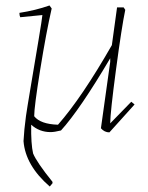

<svg xmlns="http://www.w3.org/2000/svg" viewBox="-20 -477 542 702"><path d="M165 6Q124 6 94 -21Q93 50 101 84Q114 116 172 188V193Q166 201 162 205Q73 128 66 39Q68 -2 75 -53Q78 -75 93 -164Q108 -253 121 -331Q134 -409 135 -422L54 -414Q51 -420 51 -430Q110 -439 161 -457L169 -446Q149 -359 127 -222.5Q105 -86 105 -52Q128 -23 192 -21Q279 -120 389 -312L408 -450H432L438 -441Q425 -379 404 -221.5Q383 -64 383 -26L460 -105L472 -95L380 7Q362 7 349 -8L383 -251V-264Q272 -76 203 0Q179 6 165 6Z"/></svg>

Font: Albura ExtraLight
Style: Italic
Weight: 156
Italic angle: -7°
Designer: Mercedes Jáuregui
Foundry: Omnibus-Type Team
Version: Version 1.000